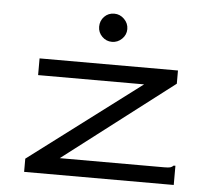

<svg xmlns="http://www.w3.org/2000/svg" viewBox="-49 -714 848 767"><g transform="rotate(5 375.0 -330.5)"><path d="M75 -53 522 -390H97V-457H652V-404L212 -67H631Q648 -67 655 -69Q662 -71 668 -77H675V0H75ZM379 -548Q356 -548 339.5 -564.5Q323 -581 323 -604Q323 -628 339 -644.5Q355 -661 379 -661Q402 -661 419 -644Q436 -627 436 -604Q436 -581 419 -564.5Q402 -548 379 -548Z"/></g></svg>

Font: Inconsolata ExtraExpanded
Style: Regular
Weight: 400
Width: 8
Monospace: yes
Designer: Raph Levien, Cyreal, Brenton Simpson
Foundry: Raph Levien, Cyreal, Google
Version: Version 3.000; ttfautohint (v1.8.2.53-6de2)